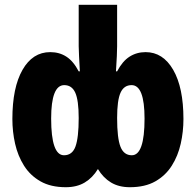

<svg xmlns="http://www.w3.org/2000/svg" viewBox="-20 -780 826 810"><path d="M257.8 9.8Q194.3 9.8 150.9 -14.9Q107.4 -39.6 81.3 -81.1Q55.2 -122.6 43.7 -173.6Q32.2 -224.6 32.2 -277.8Q32.2 -410.6 75 -485.4Q117.7 -560.1 191.9 -560.1Q230.5 -560.1 260 -541Q289.6 -522 312 -479H316.9Q314.9 -516.6 313.5 -543Q312 -569.3 312 -585V-759.8H474.1V-585Q474.1 -569.3 472.9 -543Q471.7 -516.6 469.2 -479H474.1Q496.6 -522 526.6 -541Q556.6 -560.1 594.2 -560.1Q667.5 -560.1 710.7 -485.4Q753.9 -410.6 753.9 -277.8Q753.9 -224.6 742.4 -173.6Q731 -122.6 704.8 -81.1Q678.7 -39.6 635.3 -14.9Q591.8 9.8 527.8 9.8Q481.4 9.8 448.5 -10Q415.5 -29.8 393.1 -66.9Q370.6 -29.8 337.4 -10Q304.2 9.8 257.8 9.8ZM250 -125Q285.2 -125 298.6 -162.4Q312 -199.7 312 -282.2Q312 -356.9 297.6 -388.9Q283.2 -420.9 251 -420.9Q195.8 -420.9 195.8 -279.8Q195.8 -125 250 -125ZM536.1 -125Q589.8 -125 589.8 -279.8Q589.8 -420.9 535.2 -420.9Q502.9 -420.9 488.5 -388.9Q474.1 -356.9 474.1 -282.2Q474.1 -196.8 488.3 -160.9Q502.4 -125 536.1 -125Z"/></svg>

Font: Open Sans Condensed ExtraBold
Style: Regular
Weight: 800
Width: 3
Designer: Monotype Design Team
Foundry: Monotype Imaging Inc.
Version: Version 3.000; ttfautohint (v1.8.4)